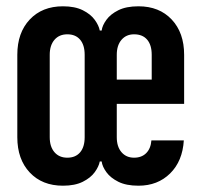

<svg xmlns="http://www.w3.org/2000/svg" viewBox="-20 -580 640 610"><path d="M180 10Q114 10 74.5 -32Q35 -74 35 -144V-406Q35 -476 74.5 -518Q114 -560 180 -560Q218 -560 243 -547.5Q268 -535 281 -517Q294 -499 297 -483H303Q305 -499 318 -517Q331 -535 356 -547.5Q381 -560 420 -560Q486 -560 525.5 -518Q565 -476 565 -406V-250H351V-144Q351 -114 366 -96.5Q381 -79 406 -79Q430 -79 444.5 -93.5Q459 -108 461 -134H564Q560 -68 520.5 -29Q481 10 420 10Q381 10 356 -2.5Q331 -15 318 -33Q305 -51 303 -67H297Q294 -51 281 -33Q268 -15 243 -2.5Q218 10 180 10ZM194 -79Q220 -79 234.5 -96Q249 -113 249 -144V-406Q249 -437 234.5 -454Q220 -471 194 -471Q168 -471 153 -453.5Q138 -436 138 -406V-144Q138 -114 153 -96.5Q168 -79 194 -79ZM351 -327H462V-406Q462 -437 447.5 -454Q433 -471 406 -471Q381 -471 366 -453.5Q351 -436 351 -406Z"/></svg>

Font: JetBrains Mono NL
Style: Bold
Weight: 700
Monospace: yes
Designer: Philipp Nurullin, Konstantin Bulenkov
Foundry: JetBrains
Version: Version 2.305; ttfautohint (v1.8.4.7-5d5b)